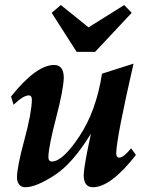

<svg xmlns="http://www.w3.org/2000/svg" viewBox="-20 -744 633 773"><path d="M354 9.8Q316.9 9.8 316.9 -40Q318.4 -78.1 346.2 -206.1Q272.9 -85.9 199 -38.1Q125 9.8 82 9.8Q66.9 9.8 57.6 -0.7Q48.3 -11.2 48.3 -30.8Q49.3 -74.7 78.1 -180.7Q106.9 -286.6 108.4 -342.3Q108.4 -359.9 95.7 -359.9Q74.2 -359.9 34.7 -322.3L24.4 -355.5Q126 -482.4 197.8 -482.4Q236.8 -482.4 236.8 -430.2Q234.9 -380.4 205.6 -268.6Q176.3 -156.7 174.8 -112.3Q174.8 -93.8 189 -93.8Q232.4 -93.8 300 -195.8Q367.7 -297.9 390.6 -447.3L517.6 -487.8Q450.2 -194.3 447.8 -127.4Q447.8 -109.4 460.4 -109.4Q477.5 -109.4 507.8 -147L527.3 -120.1Q425.8 9.8 354 9.8ZM362.8 -535.2H288.6L188 -692.4L225.1 -723.6L336.4 -633.8L480 -723.6L510.3 -692.4Z"/></svg>

Font: Kelvinch
Style: Bold Italic
Weight: 700
Italic angle: -10°
Designer: Paul James Miller
Foundry: High-Logic / Made with FontCreator
Version: Version 3.30 September 23, 2016